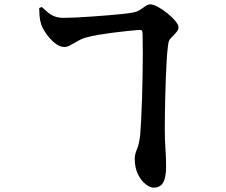

<svg xmlns="http://www.w3.org/2000/svg" viewBox="-20 -806 1040 882"><path d="M635 -647Q635 -663 630.5 -666.5Q626 -670 612 -668Q590 -666 559.5 -663Q529 -660 496 -655.5Q463 -651 432 -646Q401 -641 377 -634Q359 -630 340 -619Q321 -608 304.5 -599Q288 -590 276 -590Q254 -590 231.5 -608.5Q209 -627 192 -651.5Q175 -676 169 -695Q163 -713 161.5 -735.5Q160 -758 160 -769L172 -774Q189 -758 202.5 -747Q216 -736 233 -730Q250 -724 273 -724Q293 -724 327 -725.5Q361 -727 401 -730Q441 -733 480 -736Q519 -739 549 -742.5Q579 -746 593 -749Q610 -752 623.5 -761Q637 -770 648.5 -778Q660 -786 670 -786Q684 -786 706 -774Q728 -762 749.5 -744.5Q771 -727 785.5 -709.5Q800 -692 800 -681Q800 -671 793 -661.5Q786 -652 773 -639Q764 -631 759 -623.5Q754 -616 752 -599Q748 -567 745.5 -526Q743 -485 741.5 -441Q740 -397 739 -354.5Q738 -312 737.5 -276Q737 -240 737 -215Q737 -165 740 -122.5Q743 -80 743 -42Q743 9 729.5 32.5Q716 56 685 56Q670 56 649.5 40.5Q629 25 614 -5Q599 -35 599 -77Q599 -97 609 -120Q619 -143 624 -186Q626 -213 628.5 -257Q631 -301 632.5 -353.5Q634 -406 635 -459.5Q636 -513 636 -562Q636 -611 635 -647Z"/></svg>

Font: Noto Serif SC ExtraLight ExtraBold
Style: Regular
Weight: 800
Version: Version 2.002-H1;hotconv 1.1.0;makeotfexe 2.6.0